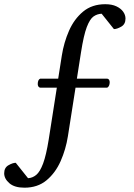

<svg xmlns="http://www.w3.org/2000/svg" viewBox="-95 -663 634 908"><path d="M20.5 224.6Q-26.4 224.6 -50.8 203.4Q-75.2 182.1 -75.2 156.7Q-75.2 129.9 -54.9 118.4Q-34.7 106.9 -20.5 106.9L37.6 179.7Q58.6 178.7 76.4 164.1Q94.2 149.4 108.9 110.1Q123.5 70.8 135.3 -2.9L173.8 -248.5H95.2Q89.4 -249 86.4 -254.2Q83.5 -259.3 83.5 -265.1Q83.5 -286.1 95.2 -291H180.2L197.3 -399.9Q207 -461.9 231.4 -517.6Q255.9 -573.2 298.1 -608.2Q340.3 -643.1 402.8 -643.1Q434.1 -643.1 455.3 -633.1Q476.6 -623 487.5 -607.7Q498.5 -592.3 498.5 -575.2Q498.5 -548.3 478.3 -536.9Q458 -525.4 443.8 -525.4L385.7 -598.1Q364.7 -597.2 347.4 -585.2Q330.1 -573.2 315.4 -534.9Q300.8 -496.6 288.1 -415.5L268.6 -291H412.1Q418 -290.5 420.9 -285.4Q423.8 -280.3 423.8 -274.4Q423.8 -265.1 420.7 -258.1Q417.5 -251 412.1 -248.5H262.2L226.1 -18.6Q216.3 43.5 191.7 99.1Q167 154.8 125 189.7Q83 224.6 20.5 224.6Z"/></svg>

Font: Gelasio
Style: Regular
Weight: 400
Designer: Eben Sorkin
Foundry: Eben Sorkin
Version: Version 1.008